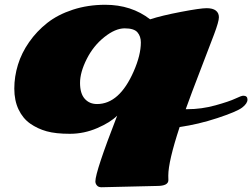

<svg xmlns="http://www.w3.org/2000/svg" viewBox="-20 -538 1051 800"><path d="M634.3 236.8 402.8 242.2Q390.1 242.2 383.8 234.6Q377.4 227.1 377.4 217.8Q377.4 177.7 468.3 -56.2Q439.9 -27.8 385 -4.2Q330.1 19.5 271 19.5Q211.9 19.5 174.3 9Q136.7 -1.5 106 -22.9Q75.2 -44.4 57.4 -81.8Q39.6 -119.1 39.6 -168.9Q39.6 -218.8 54.7 -268.1Q69.8 -317.4 101.3 -362.5Q132.8 -407.7 176.8 -442.4Q220.7 -477.1 283.4 -497.6Q346.2 -518.1 418.5 -518.1Q527.3 -518.1 605.5 -457.5Q653.3 -473.1 734.1 -488.5Q814.9 -503.9 840.8 -503.9Q866.7 -503.9 879.4 -493.9Q892.1 -483.9 892.1 -466.1Q892.1 -448.2 871.8 -394.3Q851.6 -340.3 814.7 -245.1Q777.8 -149.9 753.9 -83H760.7Q819.8 -83 877.7 -99.1Q935.5 -115.2 960.7 -127.2Q985.8 -139.2 993.7 -139.2Q1011.2 -139.2 1011.2 -123Q1011.2 -106.9 989 -89.8Q966.8 -72.8 886 -46.1Q805.2 -19.5 728.5 -8.8Q681.2 134.8 681.2 193.8L681.6 212.4Q681.6 236.8 634.3 236.8ZM384.3 -104.5Q477.5 -104.5 537.1 -240.7Q566.9 -308.6 566.9 -361.3Q566.9 -386.7 552.7 -403.3Q538.6 -419.9 499.5 -419.9Q460.4 -419.9 414.8 -383.5Q369.1 -347.2 341.3 -292Q313.5 -236.8 313.5 -192.6Q313.5 -148.4 333 -126.5Q352.5 -104.5 384.3 -104.5Z"/></svg>

Font: Sonsie One
Style: Regular
Weight: 400
Designer: Riccardo De Franceschi
Foundry: Sorkin Type Co
Version: Version 1.003